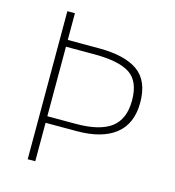

<svg xmlns="http://www.w3.org/2000/svg" viewBox="-108 -817 829 909"><g transform="rotate(15 306.5 -363.0)"><path d="M110.4 0V-725.6H147.5V-594.7H299.8Q427.7 -594.7 491.7 -548.8Q555.7 -502.9 555.7 -396.5Q555.7 -293 489.7 -240.7Q423.8 -188.5 299.8 -188.5H147.5V0ZM147.5 -220.7H287.1Q404.3 -220.7 460 -262.7Q515.6 -304.7 515.6 -396.5Q515.6 -489.3 461.9 -525.4Q408.2 -561.5 287.1 -561.5H147.5Z"/></g></svg>

Font: Gen Shin Gothic ExtraLight
Style: Regular
Weight: 100
Designer: [Source Han Sans]
Ryoko NISHIZUKA  (kana & ideographs); Paul D. Hunt (Latin, Greek & Cyrillic); Wenlong ZHANG  (bopomofo
Version: Version 1.002.20150607